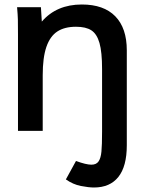

<svg xmlns="http://www.w3.org/2000/svg" viewBox="-20 -582 640 854"><path d="M162 -550 166 -486Q231.5 -562 344 -562Q441.5 -562 492.8 -509.5Q544 -457 544 -358V64Q544 158 506.5 205Q469 252 398 252Q374.5 252 339.8 245.2Q305 238.5 273 216L318 134Q363 150.5 386.5 150.5Q408.5 150.5 418.5 135.8Q428.5 121 431.2 92Q434 63 434 3V-275Q434 -350.5 422.5 -390.8Q411 -431 386.5 -447Q362 -463 318 -463Q267 -463 234.8 -441.8Q202.5 -420.5 186.2 -373Q170 -325.5 170 -247V0H60V-428Q60 -475.5 59.5 -495.5Q59 -515.5 56 -550Z"/></svg>

Font: JuliaMono Latin
Style: Bold
Weight: 700
Monospace: yes
Designer: cormullion
Foundry: corm
Version: Version 0.038; ttfautohint (v1.8)